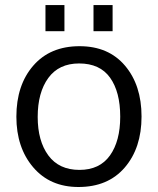

<svg xmlns="http://www.w3.org/2000/svg" viewBox="-20 -730 626 761"><path d="M426.3 -606.4H350.6V-710H426.3ZM235.4 -606.4H160.2V-710H235.4ZM129.4 -266.6Q129.4 -171.4 171.6 -114Q213.9 -56.6 294.9 -56.6Q375 -56.6 415.8 -113.8Q456.5 -170.9 456.5 -267.6Q456.5 -365.7 416.3 -422.1Q376 -478.5 293.5 -478.5Q213.4 -478.5 171.4 -420.9Q129.4 -363.3 129.4 -266.6ZM541 -268.1Q541 -143.6 474.6 -66.2Q408.2 11.2 291 11.2Q178.2 11.2 111.6 -66.9Q44.9 -145 44.9 -267.6Q44.9 -392.6 111.8 -469.7Q178.7 -546.9 295.4 -546.9Q410.2 -546.9 475.6 -469.5Q541 -392.1 541 -268.1Z"/></svg>

Font: Oxygen
Style: Regular
Weight: 400
Designer: Vernon Adams
Foundry: Vernon Adams
Version: Version Release 0.2.3 webfont; ttfautohint (v0.93.3-1d66) -l